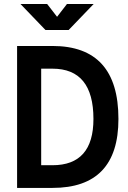

<svg xmlns="http://www.w3.org/2000/svg" viewBox="-20 -918 626 938"><path d="M63.5 0V-693.4H236.3Q558.6 -693.4 558.6 -336.9Q558.6 0 236.3 0ZM181.2 -110.8H236.3Q436.5 -110.8 436.5 -336.9Q436.5 -582.5 236.3 -582.5H181.2ZM202.1 -771.5 80.1 -898.4H210.4L258.8 -835.9L307.1 -898.4H437.5L315.4 -771.5Z"/></svg>

Font: Cascadia Mono NF SemiBold
Style: Regular
Weight: 600
Monospace: yes
Designer: Aaron Bell
Foundry: Saja Typeworks
Version: Version 2404.023; ttfautohint (v1.8.4)